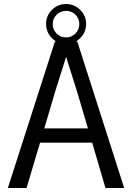

<svg xmlns="http://www.w3.org/2000/svg" viewBox="-20 -934 654 954"><path d="M253 -728H364L597 0H504L438 -225H179L112 0H19ZM256 -485 200 -296H417L361 -485L309 -650H308ZM308 -715Q267 -715 238 -744.5Q209 -774 209 -815Q209 -856 238 -885Q267 -914 308 -914Q349 -914 378.5 -885Q408 -856 408 -815Q408 -774 378.5 -744.5Q349 -715 308 -715ZM308 -748Q336 -748 355 -767.5Q374 -787 374 -815Q374 -842 355 -861Q336 -880 308 -880Q281 -880 261.5 -861Q242 -842 242 -815Q242 -787 261 -767.5Q280 -748 308 -748Z"/></svg>

Font: Murecho
Style: Regular
Weight: 400
Designer: Neil Summerour
Foundry: Positype
Version: Version 1.010; ttfautohint (v1.8.3)